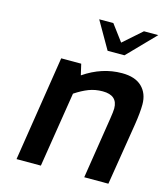

<svg xmlns="http://www.w3.org/2000/svg" viewBox="-114 -857 816 945"><g transform="rotate(15 294.0 -385.0)"><path d="M143 -536H245L258 -480Q350 -543 452 -543Q519 -543 553.5 -509.5Q588 -476 588 -420Q588 -380 578 -316L527 0H404L453 -312Q459 -350 459 -365Q459 -432 383 -432Q345 -432 312.5 -419.5Q280 -407 244 -383L183 0H59ZM274 -770H346L408 -687L502 -770H575L440 -631H354Z"/></g></svg>

Font: Exo SemiBold
Style: Italic
Weight: 600
Italic angle: -9°
Designer: Natanael Gama
Foundry: Natanael Gama
Version: Version 1.500; ttfautohint (v1.6)